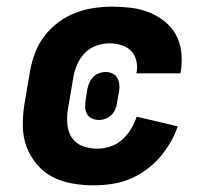

<svg xmlns="http://www.w3.org/2000/svg" viewBox="-20 -548 640 576"><path d="M262 8Q229 8 197 2.5Q165 -3 138 -17Q111 -31 91 -54.5Q71 -78 60 -107Q49 -136 48.5 -168.5Q48 -201 53 -234L70 -334Q75 -362 85 -389Q95 -416 113 -439.5Q131 -463 155 -481Q179 -499 206.5 -509.5Q234 -520 262 -524Q290 -528 317 -528Q346 -528 374 -524.5Q402 -521 427 -511Q452 -501 473 -484.5Q494 -468 507 -445Q520 -422 523.5 -394Q527 -366 523 -338L521 -328H389L390 -332Q393 -350 388.5 -367.5Q384 -385 372 -396.5Q360 -408 343 -413Q326 -418 308 -418Q289 -418 269 -411Q249 -404 234.5 -389Q220 -374 211.5 -354.5Q203 -335 200 -316L183 -216Q180 -194 182.5 -172Q185 -150 196.5 -133.5Q208 -117 228.5 -109.5Q249 -102 272 -102Q291 -102 311 -108.5Q331 -115 346.5 -129Q362 -143 373 -161Q384 -179 390 -198L513 -169Q505 -144 490.5 -119.5Q476 -95 457.5 -74Q439 -53 415.5 -36.5Q392 -20 367 -10Q342 0 315 4Q288 8 262 8ZM277 -188Q266 -188 256 -192.5Q246 -197 241 -206Q236 -215 235.5 -226Q235 -237 237 -248L242 -280Q244 -290 248 -299.5Q252 -309 259 -316.5Q266 -324 276.5 -328Q287 -332 297 -332Q308 -332 317.5 -327.5Q327 -323 332 -314Q337 -305 338 -294Q339 -283 337 -272L331 -240Q330 -230 326 -220.5Q322 -211 314.5 -203.5Q307 -196 297 -192Q287 -188 277 -188Z"/></svg>

Font: Iosevka Extrabold Extended
Style: Italic
Weight: 800
Width: 7
Italic angle: -9°
Monospace: yes
Designer: Belleve Invis
Foundry: Belleve Invis
Version: Version 32.5.0; ttfautohint (v1.8.4)